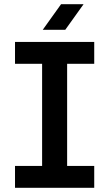

<svg xmlns="http://www.w3.org/2000/svg" viewBox="-20 -901 524 921"><path d="M52 0V-105H182V-595H52V-700H432V-595H302V-105H432V0ZM185 -758 273 -881H381L293 -758Z"/></svg>

Font: MuseoModerno Medium
Style: Regular
Weight: 500
Designer: Pablo Cosgaya, Héctor Gatti, Marcela Romero, and the Authors of The MuseoModerno Project.
Foundry: Omnibus-Type Team
Version: Version 1.001